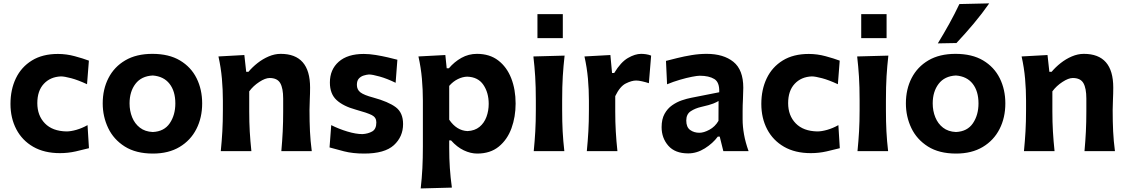

<svg xmlns="http://www.w3.org/2000/svg" viewBox="-20 -880 6566 1118"><path d="M329.1 11.7Q237.8 11.7 173.3 -25.4Q108.9 -62.5 75 -127.4Q41 -192.4 41 -274.9Q41 -358.4 72.5 -424.1Q104 -489.7 165.8 -527.8Q227.5 -565.9 317.4 -565.9Q366.7 -565.9 415.3 -552.7Q463.9 -539.6 497.6 -526.9L486.8 -389.6Q434.1 -414.1 394.5 -424.6Q355 -435.1 335 -435.1Q272.9 -432.6 235.1 -391.8Q197.3 -351.1 197.3 -279.3Q197.3 -207 241.5 -161.6Q285.6 -116.2 367.2 -114.7Q392.1 -114.7 424.8 -124Q457.5 -133.3 489.7 -151.4L498 -17.1Q466.3 -8.8 421.4 1.5Q376.5 11.7 329.1 11.7Z M870.6 14.2Q771.5 14.2 706.5 -26.9Q641.6 -67.9 609.9 -134.5Q578.1 -201.2 578.1 -277.8Q578.1 -360.4 611.6 -425.5Q645 -490.7 709.5 -528.6Q773.9 -566.4 867.2 -566.4Q963.4 -566.4 1027.8 -528.1Q1092.3 -489.7 1124.8 -424.3Q1157.2 -358.9 1157.2 -277.8Q1157.2 -194.8 1123.5 -128.7Q1089.8 -62.5 1025.6 -24.2Q961.4 14.2 870.6 14.2ZM869.6 -111.3Q936 -114.3 968.5 -162.4Q1001 -210.4 1001 -277.8Q1001 -349.1 967 -392.3Q933.1 -435.5 869.6 -440.4Q803.2 -437 768.8 -391.8Q734.4 -346.7 734.4 -277.8Q734.4 -234.4 749.5 -197Q764.6 -159.7 794.7 -136.5Q824.7 -113.3 869.6 -111.3Z M1265.6 0Q1271.5 -59.6 1274.7 -115.2Q1277.8 -170.9 1277.8 -239.7V-294.4Q1277.8 -356.9 1272.2 -421.4Q1266.6 -485.8 1252 -551.3L1402.8 -559.6L1413.6 -461.9H1426.8Q1449.2 -488.8 1479.5 -512.7Q1509.8 -536.6 1544.7 -551.5Q1579.6 -566.4 1614.3 -566.4Q1785.6 -566.4 1785.6 -370.1Q1785.6 -334.5 1783.9 -300.8Q1782.2 -267.1 1782.2 -239.7Q1782.2 -170.9 1784.9 -115.2Q1787.6 -59.6 1795.4 0H1618.2Q1623.5 -59.6 1626.2 -114.3Q1628.9 -168.9 1628.9 -231.4V-305.7Q1628.9 -366.2 1611.8 -396Q1594.7 -425.8 1549.8 -425.8Q1524.9 -425.8 1489.7 -402.8Q1454.6 -379.9 1431.2 -348.1V-231.4Q1431.2 -168.9 1434.3 -114.3Q1437.5 -59.6 1443.8 0Z M2100.6 14.2Q2034.2 14.2 1983.4 1.2Q1932.6 -11.7 1898.9 -21.5L1908.7 -151.4Q1953.6 -128.9 2003.2 -114Q2052.7 -99.1 2090.8 -99.1Q2123.5 -101.1 2147.5 -114.7Q2171.4 -128.4 2171.4 -167.5Q2171.4 -196.3 2145.3 -209.7Q2119.1 -223.1 2051.3 -241.7Q1978.5 -261.7 1939.7 -297.6Q1900.9 -333.5 1900.9 -399.4Q1900.9 -475.1 1952.4 -520.5Q2003.9 -565.9 2098.1 -565.9Q2130.9 -565.9 2168 -559.8Q2205.1 -553.7 2238.5 -545.9Q2272 -538.1 2293.9 -532.2L2283.7 -397.9Q2233.4 -422.4 2190.9 -434.3Q2148.4 -446.3 2128.4 -446.3Q2114.3 -445.3 2097.7 -440.2Q2081.1 -435.1 2069.6 -422.6Q2058.1 -410.2 2058.1 -385.7Q2058.1 -357.9 2078.9 -342Q2099.6 -326.2 2153.3 -312Q2242.2 -287.6 2284.7 -255.6Q2327.1 -223.6 2327.1 -157.7Q2327.1 -84 2273.7 -34.9Q2220.2 14.2 2100.6 14.2Z M2429.7 217.3Q2436.5 157.7 2439.5 99.4Q2442.4 41 2442.4 -27.3V-294.4Q2442.4 -356.9 2436.8 -421.4Q2431.2 -485.8 2416.5 -551.3L2573.2 -559.6L2581.1 -482.4H2593.8Q2625 -519.5 2666.7 -543Q2708.5 -566.4 2757.3 -566.4Q2831.1 -566.4 2881.1 -528.1Q2931.2 -489.7 2956.8 -424.3Q2982.4 -358.9 2982.4 -276.9Q2982.4 -199.7 2958.3 -133.3Q2934.1 -66.9 2884.5 -26.4Q2835 14.2 2758.8 14.2Q2720.2 14.2 2680.7 -4.6Q2641.1 -23.4 2606.4 -62.5H2595.7V-19Q2595.7 43 2599.4 97.9Q2603 152.8 2611.3 212.4ZM2702.1 -116.7Q2744.6 -118.7 2772 -141.1Q2799.3 -163.6 2812.5 -199.2Q2825.7 -234.9 2825.7 -275.4Q2825.7 -340.3 2794.7 -386Q2763.7 -431.6 2700.7 -433.6Q2673.8 -433.1 2646 -419.4Q2618.2 -405.8 2595.7 -379.9V-183.1Q2638.7 -119.6 2702.1 -116.7Z M3109.5 -797.7H3257.2V-658.1H3109.5ZM3087.9 0Q3093.8 -59.6 3096.9 -115.2Q3100.1 -170.9 3100.1 -239.7V-294.4Q3100.1 -375.5 3096.4 -433.8Q3092.8 -492.2 3085.9 -551.3L3267.6 -556.2Q3260.7 -495.6 3257.1 -436.3Q3253.4 -377 3253.4 -294.4V-239.7Q3253.4 -170.9 3256.3 -115.2Q3259.3 -59.6 3266.1 0Z M3397 0Q3402.8 -59.6 3406 -115.2Q3409.2 -170.9 3409.2 -239.7V-294.4Q3409.2 -356.9 3403.6 -421.4Q3397.9 -485.8 3383.3 -551.3L3534.2 -559.6L3543.9 -455.1H3556.6Q3594.7 -518.1 3636.2 -542.2Q3677.7 -566.4 3713.4 -566.4Q3726.1 -566.4 3741.7 -564.2Q3757.3 -562 3771.5 -556.2L3758.3 -395.5Q3739.3 -401.9 3718.8 -406.5Q3698.2 -411.1 3684.1 -411.1Q3658.2 -411.1 3624 -394Q3589.8 -377 3562.5 -320.3V-231.4Q3562.5 -168.9 3565.7 -114.3Q3568.8 -59.6 3575.2 0Z M3987.3 13.2Q3910.6 13.2 3871.6 -31.5Q3832.5 -76.2 3832.5 -139.6Q3832.5 -186 3849.6 -217Q3866.7 -248 3893.6 -266.8Q3920.4 -285.6 3950 -295.7Q3979.5 -305.7 4004.4 -310.5L4168 -342.8Q4170.4 -400.9 4139.4 -419.9Q4108.4 -439 4054.2 -439Q4040.5 -439 4009 -432.9Q3977.5 -426.8 3939 -415.5Q3900.4 -404.3 3864.3 -389.2L3857.9 -525.4Q3884.8 -532.2 3923.8 -542Q3962.9 -551.8 4007.3 -559.1Q4051.8 -566.4 4094.7 -566.4Q4192.9 -566.4 4250.5 -520Q4308.1 -473.6 4308.1 -369.1Q4308.1 -342.3 4306.2 -304Q4304.2 -265.6 4304.2 -233.9V-184.6Q4304.2 -143.6 4312.3 -97.7Q4320.3 -51.8 4338.9 0H4191.9L4170.9 -84.5H4159.7Q4130.9 -45.4 4084.2 -16.1Q4037.6 13.2 3987.3 13.2ZM4052.7 -106.9Q4078.1 -106.9 4110.8 -124.5Q4143.6 -142.1 4163.6 -176.3L4164.1 -292Q4153.3 -285.2 4133.5 -277.1Q4113.8 -269 4062.5 -257.3Q4028.3 -249.5 4002.2 -232.4Q3976.1 -215.3 3976.1 -178.2Q3976.1 -139.6 3998.5 -123.3Q4021 -106.9 4052.7 -106.9Z M4701.2 11.7Q4609.9 11.7 4545.4 -25.4Q4481 -62.5 4447 -127.4Q4413.1 -192.4 4413.1 -274.9Q4413.1 -358.4 4444.6 -424.1Q4476.1 -489.7 4537.8 -527.8Q4599.6 -565.9 4689.5 -565.9Q4738.8 -565.9 4787.4 -552.7Q4835.9 -539.6 4869.6 -526.9L4858.9 -389.6Q4806.2 -414.1 4766.6 -424.6Q4727.1 -435.1 4707 -435.1Q4645 -432.6 4607.2 -391.8Q4569.3 -351.1 4569.3 -279.3Q4569.3 -207 4613.5 -161.6Q4657.7 -116.2 4739.3 -114.7Q4764.2 -114.7 4796.9 -124Q4829.6 -133.3 4861.8 -151.4L4870.1 -17.1Q4838.4 -8.8 4793.5 1.5Q4748.5 11.7 4701.2 11.7Z M4994.8 -797.7H5142.5V-658.1H4994.8ZM4973.1 0Q4979 -59.6 4982.2 -115.2Q4985.4 -170.9 4985.4 -239.7V-294.4Q4985.4 -375.5 4981.7 -433.8Q4978 -492.2 4971.2 -551.3L5152.8 -556.2Q5146 -495.6 5142.3 -436.3Q5138.7 -377 5138.7 -294.4V-239.7Q5138.7 -170.9 5141.6 -115.2Q5144.5 -59.6 5151.4 0Z M5547.4 14.2Q5448.2 14.2 5383.3 -26.9Q5318.4 -67.9 5286.6 -134.5Q5254.9 -201.2 5254.9 -277.8Q5254.9 -360.4 5288.3 -425.5Q5321.8 -490.7 5386.2 -528.6Q5450.7 -566.4 5543.9 -566.4Q5640.1 -566.4 5704.6 -528.1Q5769 -489.7 5801.5 -424.3Q5834 -358.9 5834 -277.8Q5834 -194.8 5800.3 -128.7Q5766.6 -62.5 5702.4 -24.2Q5638.2 14.2 5547.4 14.2ZM5546.4 -111.3Q5612.8 -114.3 5645.3 -162.4Q5677.7 -210.4 5677.7 -277.8Q5677.7 -349.1 5643.8 -392.3Q5609.9 -435.5 5546.4 -440.4Q5480 -437 5445.6 -391.8Q5411.1 -346.7 5411.1 -277.8Q5411.1 -234.4 5426.3 -197Q5441.4 -159.7 5471.4 -136.5Q5501.5 -113.3 5546.4 -111.3ZM5440.9 -627.4Q5476.1 -685.1 5507.6 -741.9Q5539.1 -798.8 5566.4 -856.4L5740.2 -860.4Q5698.7 -800.8 5650.1 -742.9Q5601.6 -685.1 5549.3 -629.4Z M5942.4 0Q5948.2 -59.6 5951.4 -115.2Q5954.6 -170.9 5954.6 -239.7V-294.4Q5954.6 -356.9 5949 -421.4Q5943.4 -485.8 5928.7 -551.3L6079.6 -559.6L6090.3 -461.9H6103.5Q6126 -488.8 6156.2 -512.7Q6186.5 -536.6 6221.4 -551.5Q6256.3 -566.4 6291 -566.4Q6462.4 -566.4 6462.4 -370.1Q6462.4 -334.5 6460.7 -300.8Q6459 -267.1 6459 -239.7Q6459 -170.9 6461.7 -115.2Q6464.4 -59.6 6472.2 0H6294.9Q6300.3 -59.6 6303 -114.3Q6305.7 -168.9 6305.7 -231.4V-305.7Q6305.7 -366.2 6288.6 -396Q6271.5 -425.8 6226.6 -425.8Q6201.7 -425.8 6166.5 -402.8Q6131.3 -379.9 6107.9 -348.1V-231.4Q6107.9 -168.9 6111.1 -114.3Q6114.3 -59.6 6120.6 0Z"/></svg>

Font: Pinar-DS3-FD Bold
Style: Regular
Weight: 700
Designer: Amin Abedi
Version: Version 3.000